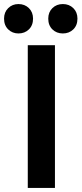

<svg xmlns="http://www.w3.org/2000/svg" viewBox="-63 -921 402 947"><path d="M74 6V-698H208V6ZM100 -829Q100 -796 79.5 -776Q59 -756 28 -756Q-2 -756 -22.5 -776Q-43 -796 -43 -829Q-43 -861 -22.5 -881Q-2 -901 28 -901Q59 -901 79.5 -881Q100 -861 100 -829ZM319 -829Q319 -796 298.5 -776Q278 -756 247 -756Q216 -756 195.5 -776Q175 -796 175 -829Q175 -861 195.5 -881Q216 -901 247 -901Q278 -901 298.5 -881Q319 -861 319 -829Z"/></svg>

Font: Repo
Style: DemiBold
Weight: 600
Designer: Stefan Peev
Foundry: Context Ltd
Version: Version 001.000